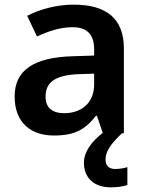

<svg xmlns="http://www.w3.org/2000/svg" viewBox="-20 -573 630 826"><path d="M434 113C434 76 460 43 505 0H513V-364C513 -493 438 -553 297 -553C223 -553 151 -533 97 -505L139 -416C187 -438 238 -456 292 -456C350 -456 385 -429 385 -361V-334L292 -331C125 -326 43 -271 43 -158C43 -43 115 10 212 10C303 10 346 -16 393 -75H397L422 -1C378 32 341 78 341 127C341 191 383 233 457 233C487 233 508 229 528 223V146C516 150 496 154 475 154C450 154 434 141 434 113ZM320 -254 385 -256V-210C385 -129 329 -86 256 -86C208 -86 176 -107 176 -157C176 -215 211 -250 320 -254Z"/></svg>

Font: Noto Kufi Arabic SemiBold
Style: Regular
Weight: 600
Designer: Monotype Design Team, David Williams, Khaled Hosny
Foundry: Google LLC
Version: Version 2.109